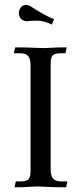

<svg xmlns="http://www.w3.org/2000/svg" viewBox="-20 -774 336 794"><path d="M253.4 0.5Q201.2 0.5 168.5 -1.5Q149.4 -2.9 134.3 -2.9Q123 -2.9 110.4 -2Q86.4 0.5 40 0.5L45.4 -23.9H64.9Q87.4 -23.9 96.9 -31.5Q106.4 -39.1 106.4 -69.8V-502Q106.4 -525.4 100.1 -536.4Q93.8 -547.4 84.2 -550.5Q74.7 -553.7 64.9 -553.7H37.1L43 -578.1Q94.7 -578.1 127.4 -576.2Q146.5 -575.2 162.1 -575.2Q172.9 -575.2 185.5 -576.2Q209.5 -578.1 255.9 -578.1L250.5 -553.7H231Q209 -553.7 199.2 -546.1Q189.5 -538.6 189.5 -508.3V-75.7Q189.5 -52.7 195.8 -41.7Q202.1 -30.8 211.7 -27.3Q221.2 -23.9 231 -23.9H258.8ZM194.3 -672.4 179.2 -679.2Q155.8 -688.5 131.8 -688.5Q104.5 -688.5 91.8 -686Q85.4 -686 77.1 -689Q58.1 -698.7 58.1 -719.7Q58.1 -726.6 60.5 -732.9Q68.8 -753.9 88.4 -753.9Q94.2 -753.9 100.1 -751L104 -749.5Q151.9 -718.3 182.6 -704.1Q187.5 -702.1 190.4 -700.2L203.6 -695.3Z"/></svg>

Font: Quaaykop
Style: Regular
Weight: 400
Designer: Tup Wanders
Foundry: Free font, DO NOT SELL
Version: Version 1.00;July 31, 2023;FontCreator 11.5.0.2430 64-bit